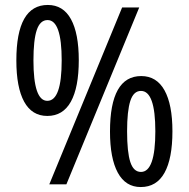

<svg xmlns="http://www.w3.org/2000/svg" viewBox="-20 -795 762 775"><path d="M171 -327Q109 -327 77.5 -384.5Q46 -442 46 -551Q46 -775 173 -775Q235 -775 266.5 -717.5Q298 -660 298 -552Q298 -442 266 -384.5Q234 -327 171 -327ZM179 -51 473 -765H542L248 -51ZM171 -388Q229 -388 229 -551Q229 -714 172 -714Q142 -714 128.5 -674Q115 -634 115 -551Q115 -388 171 -388ZM548 -40Q487 -40 455.5 -98Q424 -156 424 -264Q424 -488 550 -488Q612 -488 644 -430.5Q676 -373 676 -265Q676 -155 644 -97.5Q612 -40 548 -40ZM549 -101Q607 -101 607 -265Q607 -428 549 -428Q519 -428 506 -387.5Q493 -347 493 -265Q493 -181 506 -141Q519 -101 549 -101Z"/></svg>

Font: Noto Sans Tamil UI Condensed
Style: Regular
Weight: 400
Width: 3
Designer: Jelle Bosma - Monotype Design Team
Foundry: Monotype Imaging Inc.
Version: Version 2.004